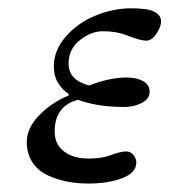

<svg xmlns="http://www.w3.org/2000/svg" viewBox="-20 -430 440 458"><path d="M43.9 -91.3Q43.9 -124.5 73.5 -155Q103 -185.5 143.6 -202.1V-206.1Q129.4 -214.8 118.9 -231.7Q108.4 -248.5 108.4 -271.5Q108.4 -310.1 137 -342.8Q165.5 -375.5 207.8 -392.8Q250 -410.2 293 -410.2Q333 -410.2 348.6 -401.9Q364.3 -393.6 364.3 -378.9Q364.3 -366.7 353.3 -349.9Q342.3 -333 329.1 -333Q314.5 -333 281.2 -346.2Q257.8 -355.5 225.6 -355.5Q197.3 -355.5 170.4 -334.2Q143.6 -313 143.6 -278.3Q143.6 -238.8 192.4 -226.1Q241.7 -245.1 282.2 -245.1Q305.7 -245.1 321.3 -236.6Q336.9 -228 336.9 -210.9Q336.9 -194.3 318.4 -184.6Q299.8 -174.8 276.4 -174.8Q212.9 -174.8 166 -191.9Q110.4 -177.2 110.4 -116.2Q110.4 -85.9 132.6 -68.8Q154.8 -51.8 191.4 -51.8Q221.7 -51.8 241.7 -59.1Q267.1 -68.8 280.8 -68.8Q291.5 -68.8 298.3 -60.3Q305.2 -51.8 305.2 -42.5Q305.2 -18.1 271.7 -5.1Q238.3 7.8 190.4 7.8Q163.1 7.8 138.7 2.9Q114.3 -2 92 -12.7Q69.8 -23.4 56.9 -43.5Q43.9 -63.5 43.9 -91.3Z"/></svg>

Font: Theano Old Style
Style: Regular
Weight: 400
Designer: Alexey Kryukov
Version: Version 2.00